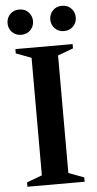

<svg xmlns="http://www.w3.org/2000/svg" viewBox="-58 -895 469 931"><g transform="rotate(-5 176.0 -430.0)"><path d="M315.5 -21V0H37V-21L111.5 -49V-621L37 -649V-670H315.5V-649L240.5 -621V-49ZM72 -736.5Q44.5 -736.5 27.2 -754.5Q10 -772.5 10 -798Q10 -823.5 27.2 -841.5Q44.5 -859.5 72 -859.5Q99.5 -859.5 116.8 -841.5Q134 -823.5 134 -798Q134 -772.5 116.8 -754.5Q99.5 -736.5 72 -736.5ZM280 -736.5Q252.5 -736.5 235.2 -754.5Q218 -772.5 218 -798Q218 -823.5 235.2 -841.5Q252.5 -859.5 280 -859.5Q307.5 -859.5 324.8 -841.5Q342 -823.5 342 -798Q342 -772.5 324.8 -754.5Q307.5 -736.5 280 -736.5Z"/></g></svg>

Font: Newsreader Text SemiBold
Style: Regular
Weight: 600
Designer: Hugues Gentile
Foundry: Production Type
Version: Version 1.001